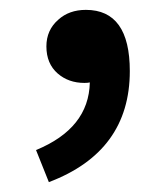

<svg xmlns="http://www.w3.org/2000/svg" viewBox="-20 -169 338 389"><path d="M53 135Q160 91 162 -2Q158 -1 151 -1Q119 -1 97 -20Q74 -40 74 -75Q74 -108 98 -129Q120 -149 154 -149Q243 -149 243 -25Q243 138 79 200Z"/></svg>

Font: `nÑOSM
Style: Regular
Weight: 500
Designer: Ryoko NISHIZUKA ¬âXZm¬º[P (kana & ideographs); Paul D. Hunt (Latin, Greek & Cyrillic); Wenlong ZHANG _ e¬á¬ü¬ô (bopomof
Foundry: Adobe Systems Incorporated
Version: Version 1.00 June 24, 2014, initial release